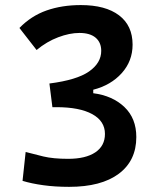

<svg xmlns="http://www.w3.org/2000/svg" viewBox="-20 -723 626 753"><path d="M251 9.8Q195.8 9.8 149.9 3.4Q104 -2.9 68.4 -13.7L80.6 -127Q111.3 -118.7 149.9 -109.4Q188.5 -100.1 247.1 -100.1Q315.9 -100.1 353.8 -125.5Q391.6 -150.9 391.6 -197.8Q391.6 -248 341.8 -275.4Q292 -302.7 201.2 -302.7H185.5L173.8 -395.5Q281.2 -409.2 329.1 -442.6Q377 -476.1 377 -523.4Q377 -556.6 355 -575.2Q333 -593.8 291.5 -593.8Q252.9 -593.8 208.3 -576.9Q163.6 -560.1 123.5 -526.9L56.2 -613.3Q102.1 -660.6 162.4 -681.9Q222.7 -703.1 296.9 -703.1Q394 -703.1 447 -662.8Q500 -622.6 500 -547.9Q500 -483.4 457.3 -436Q414.6 -388.7 345.7 -371.1V-357.4Q421.4 -347.7 468 -303.2Q514.6 -258.8 514.6 -185.5Q514.6 -92.8 445.8 -41.5Q377 9.8 251 9.8Z"/></svg>

Font: Caskaydia Cove SemiBold
Style: Regular
Weight: 600
Monospace: yes
Designer: Aaron Bell
Foundry: Saja Typeworks
Version: Version 4.300; ttfautohint (v1.8.3)